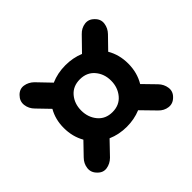

<svg xmlns="http://www.w3.org/2000/svg" viewBox="-125 -754 837 837"><g transform="rotate(-45 294.0 -335.0)"><path d="M67 -184.5 120.5 -240Q96 -283 96 -336.5Q96 -389 120 -430.5L67 -485.5Q48 -504.5 45 -529.8Q42 -555 61.5 -574.5Q80 -593.5 104 -589.8Q128 -586 146.5 -568L205 -507Q246.5 -525 294.5 -525Q340.5 -525 380.5 -508.5L440.5 -570Q459 -589.5 483.8 -592.8Q508.5 -596 527.5 -576Q546.5 -557.5 543 -532.8Q539.5 -508 521.5 -489.5L468 -434.5Q493.5 -391 493.5 -336.5Q493.5 -280.5 467 -236.5L521.5 -180.5Q539.5 -162 543 -137.2Q546.5 -112.5 527.5 -94Q508.5 -74.5 483.8 -77.5Q459 -80.5 440.5 -100L380 -162Q340 -145.5 294.5 -145.5Q246.5 -145.5 205.5 -163.5L146.5 -102Q128 -84 104 -80.2Q80 -76.5 61.5 -96Q42 -115 45 -140.2Q48 -165.5 67 -184.5ZM295.5 -235Q338 -235 363 -264.8Q388 -294.5 388 -336.5Q388 -378.5 363 -407.8Q338 -437 295.5 -437Q253 -437 228.2 -407.8Q203.5 -378.5 203.5 -336.5Q203.5 -294.5 228.2 -264.8Q253 -235 295.5 -235Z"/></g></svg>

Font: Fraunces 72pt SuperSoft Black
Style: Regular
Weight: 900
Version: Version 1.000;[0bf87f6ff]